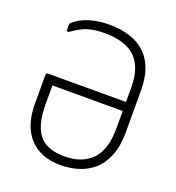

<svg xmlns="http://www.w3.org/2000/svg" viewBox="-132 -826 865 942"><g transform="rotate(20 300.0 -355.0)"><path d="M277 -720Q404 -720 469.5 -656.5Q535 -593 535 -470V-252Q535 -177 514 -126.5Q493 -76 458 -46Q423 -16 379 -3Q335 10 288 10Q184 10 126 -52.5Q68 -115 68 -231V-380Q68 -391 79 -391H485V-468Q485 -570 434 -621Q381 -673 271 -673Q219 -673 182.5 -661Q146 -649 104 -618H92V-652Q92 -657 95 -660Q123 -688 171.5 -704Q220 -720 277 -720ZM293 -37Q382 -37 433.5 -88.5Q485 -140 485 -255V-344H118V-247Q118 -127 167 -78Q208 -37 293 -37Z"/></g></svg>

Font: Recursive Sn Lnr St Lt
Style: Regular
Weight: 300
Version: Version 1.079;hotconv 1.0.112;makeotfexe 2.5.65598; ttfautoh